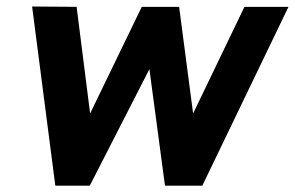

<svg xmlns="http://www.w3.org/2000/svg" viewBox="-20 -584 928 604"><path d="M887.5 -562.5 616.5 0H499L450 -366.5L262.5 0H154L81 -563.5L221 -562.5L263.5 -227L426 -562.5H543.5L587.5 -227L749 -562.5Z"/></svg>

Font: Russisch Sans ExtraBold
Style: Italic
Weight: 800
Width: 4
Italic angle: -10°
Designer: Michael Sharanda (font) & Cristiano Sobral (main changes)
Foundry: Michael Sharanda
Version: Version 2.00;September 8, 2020;FontCreator 13.0.0.2681 64-bi